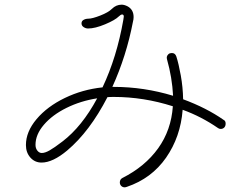

<svg xmlns="http://www.w3.org/2000/svg" viewBox="-20 -782 1040 822"><path d="M946 -253Q946 -242 940 -236Q934 -230 925 -230Q918 -230 913 -234Q842 -283 762 -312Q753 -196 691 -107Q629 -18 523 18Q517 20 514 20Q505 20 499 14Q493 8 493 -1Q493 -14 504 -20Q601 -69 657 -147Q713 -225 720 -327Q595 -367 467 -367Q449 -367 440 -366Q364 -219 268 -138Q206 -86 158 -86Q129 -86 110 -107.5Q91 -129 91 -161Q91 -218 136.5 -272Q182 -326 257.5 -362.5Q333 -399 419 -408Q480 -537 508 -697Q510 -707 510 -711Q510 -720 503 -720Q497 -720 489 -712Q473 -696 430 -678Q387 -660 357 -660Q347 -660 338 -666Q329 -672 329 -682Q329 -692 338 -697Q347 -702 358 -702Q375 -702 409.5 -715.5Q444 -729 459 -744Q477 -762 501 -762Q512 -762 526 -755Q552 -741 552 -709Q552 -699 549 -688Q521 -542 461 -410H467Q596 -410 721 -372Q717 -450 695 -528Q694 -531 694 -538Q696 -546 701.5 -550.5Q707 -555 716 -555Q730 -555 735 -540Q745 -509 754 -459Q763 -409 764 -357Q864 -320 937 -269Q946 -265 946 -253ZM396 -361Q325 -350 264.5 -320Q204 -290 168 -248Q132 -206 132 -162Q132 -147 140 -137Q148 -127 159 -127Q173 -127 193 -138.5Q213 -150 247 -176Q331 -240 396 -361Z"/></svg>

Font: Tsukimi Rounded Light
Style: Regular
Weight: 300
Designer: Takashi Funayama
Foundry: Takashi Funayama
Version: Version 1.032; ttfautohint (v1.8.3)